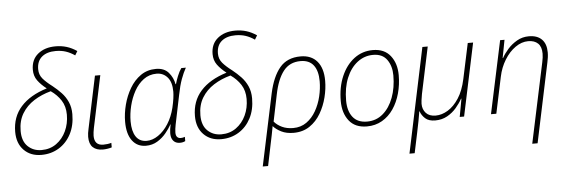

<svg xmlns="http://www.w3.org/2000/svg" viewBox="-58 -961 4110 1395"><g transform="rotate(-5 1997.0 -263.5)"><path d="M213 10Q134 10 85.5 -39.5Q37 -89 37 -173Q37 -282 103 -356Q169 -430 293 -468Q252 -500 228 -533Q204 -566 204 -611Q204 -685 254 -726Q304 -767 383 -767Q426 -767 463.5 -755.5Q501 -744 538 -719L520 -689Q488 -711 455 -722Q422 -733 381 -733Q317 -733 280 -702Q243 -671 243 -612Q243 -572 267.5 -543Q292 -514 336 -481Q370 -454 398.5 -424Q427 -394 444.5 -355Q462 -316 462 -266Q462 -183 429.5 -121Q397 -59 340.5 -24.5Q284 10 213 10ZM217 -25Q279 -25 325 -58Q371 -91 396.5 -145.5Q422 -200 422 -265Q422 -326 394 -369.5Q366 -413 320 -445Q252 -427 197 -392Q142 -357 109.5 -303.5Q77 -250 77 -176Q77 -102 117 -63.5Q157 -25 217 -25Z M661 10Q614 10 588 -14.5Q562 -39 562 -91Q562 -104 564 -118.5Q566 -133 570 -150L650 -530H689L609 -151Q606 -135 604 -121Q602 -107 602 -95Q602 -25 667 -25Q699 -25 726 -33V0Q715 4 696 7Q677 10 661 10Z M975 10Q912 10 875.5 -38.5Q839 -87 839 -176Q839 -237 855.5 -300.5Q872 -364 904 -418.5Q936 -473 984 -506.5Q1032 -540 1095 -540Q1155 -540 1187 -503Q1219 -466 1228 -417H1231Q1237 -440 1250.5 -474Q1264 -508 1280 -530H1313Q1294 -497 1277 -450.5Q1260 -404 1247 -337L1203 -124Q1200 -109 1198 -94Q1196 -79 1196 -67Q1196 -44 1206 -34Q1216 -24 1231 -24Q1247 -24 1262 -30V1Q1246 10 1223 10Q1183 10 1166.5 -23Q1150 -56 1167 -129H1165Q1149 -100 1122.5 -67.5Q1096 -35 1059 -12.5Q1022 10 975 10ZM984 -25Q1026 -25 1068 -53.5Q1110 -82 1142 -132.5Q1174 -183 1190 -248Q1199 -286 1203 -315.5Q1207 -345 1207 -364Q1207 -434 1176 -469.5Q1145 -505 1097 -505Q1043 -505 1002 -474.5Q961 -444 934 -395Q907 -346 893 -288.5Q879 -231 879 -176Q879 -104 905.5 -64.5Q932 -25 984 -25Z M1524 10Q1445 10 1396.5 -39.5Q1348 -89 1348 -173Q1348 -282 1414 -356Q1480 -430 1604 -468Q1563 -500 1539 -533Q1515 -566 1515 -611Q1515 -685 1565 -726Q1615 -767 1694 -767Q1737 -767 1774.5 -755.5Q1812 -744 1849 -719L1831 -689Q1799 -711 1766 -722Q1733 -733 1692 -733Q1628 -733 1591 -702Q1554 -671 1554 -612Q1554 -572 1578.5 -543Q1603 -514 1647 -481Q1681 -454 1709.5 -424Q1738 -394 1755.5 -355Q1773 -316 1773 -266Q1773 -183 1740.5 -121Q1708 -59 1651.5 -24.5Q1595 10 1524 10ZM1528 -25Q1590 -25 1636 -58Q1682 -91 1707.5 -145.5Q1733 -200 1733 -265Q1733 -326 1705 -369.5Q1677 -413 1631 -445Q1563 -427 1508 -392Q1453 -357 1420.5 -303.5Q1388 -250 1388 -176Q1388 -102 1428 -63.5Q1468 -25 1528 -25Z M1807 234 1918 -290Q1944 -410 1998 -474.5Q2052 -539 2150 -539Q2228 -539 2270.5 -489Q2313 -439 2313 -347Q2313 -289 2297.5 -227Q2282 -165 2250.5 -111Q2219 -57 2169.5 -23.5Q2120 10 2052 10Q2000 10 1963 -8.5Q1926 -27 1904 -52Q1898 -18 1892 11.5Q1886 41 1880 69L1846 234ZM2052 -25Q2108 -25 2149.5 -54.5Q2191 -84 2218.5 -132Q2246 -180 2259.5 -236.5Q2273 -293 2273 -347Q2273 -423 2241.5 -464Q2210 -505 2147 -505Q2067 -505 2021.5 -446.5Q1976 -388 1954 -278L1914 -84Q1936 -58 1971 -41.5Q2006 -25 2052 -25Z M2587 10Q2501 10 2457 -46Q2413 -102 2413 -190Q2413 -291 2447 -370Q2481 -449 2540.5 -494Q2600 -539 2677 -539Q2761 -539 2805 -483Q2849 -427 2849 -341Q2849 -272 2831.5 -208.5Q2814 -145 2780.5 -96Q2747 -47 2698 -18.5Q2649 10 2587 10ZM2591 -25Q2658 -25 2707 -67Q2756 -109 2783 -181Q2810 -253 2810 -343Q2810 -411 2777 -457.5Q2744 -504 2676 -504Q2612 -504 2561 -464.5Q2510 -425 2481 -354.5Q2452 -284 2452 -190Q2452 -114 2487 -69.5Q2522 -25 2591 -25Z M2877 234 3038 -530H3077L3005 -189Q3000 -160 2998 -144.5Q2996 -129 2996 -119Q2996 -78 3020.5 -51.5Q3045 -25 3091 -25Q3136 -25 3180.5 -52Q3225 -79 3260.5 -133.5Q3296 -188 3314 -272L3369 -530H3408L3296 0H3264L3288 -131H3285Q3267 -98 3239 -65.5Q3211 -33 3172.5 -11.5Q3134 10 3085 10Q3038 10 3012.5 -13Q2987 -36 2977 -66H2975Q2970 -37 2963 3Q2956 43 2946 87L2915 234Z M3772 240 3896 -343Q3900 -362 3902 -377Q3904 -392 3904 -406Q3904 -456 3878.5 -480.5Q3853 -505 3807 -505Q3759 -505 3713.5 -473Q3668 -441 3634.5 -386.5Q3601 -332 3587 -265L3531 0H3492L3605 -530H3637L3612 -399H3615Q3631 -429 3659.5 -461.5Q3688 -494 3727.5 -517Q3767 -540 3815 -540Q3876 -540 3909 -507Q3942 -474 3942 -411Q3942 -394 3939.5 -375.5Q3937 -357 3933 -339L3811 240Z"/></g></svg>

Font: Noto Sans Disp ExtLt
Style: Italic
Weight: 200
Italic angle: -12°
Designer: Monotype Design Team
Foundry: Monotype Imaging Inc.
Version: Version 2.000;GOOG;noto-source:20170915:90ef993387c0